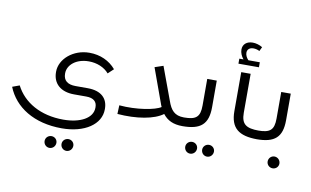

<svg xmlns="http://www.w3.org/2000/svg" viewBox="-105 -1000 2568 1587"><g transform="rotate(10 1179.0 -206.5)"><path d="M463 191C655 191 787 101 787 -25V-30C787 -115 733 -173 617 -173H515C449 -173 412 -201 412 -259V-262C412 -332 482 -393 588 -393H589C657 -393 720 -367 758 -322L804 -365C751 -428 672 -464 582 -464H581C446 -464 336 -369 336 -262V-259C336 -163 402 -103 515 -103H617C680 -103 708 -75 708 -30V-25C708 63 605 118 463 118C271 118 127 34 60 -98L0 -76C64 85 228 191 463 191ZM391 368C419 368 441 345 441 317C441 290 419 269 392 269C364 269 342 291 342 318C342 346 364 368 391 368ZM533 368C561 368 583 345 583 317C583 290 561 269 534 269C506 269 484 291 484 318C484 346 506 368 533 368Z M1304 -188 1202 -464 1131 -440 1233 -159C1237 -147 1241 -136 1246 -126C1201 -94 1044 -66 899 -79L896 -6C1058 7 1204 -18 1277 -73C1314 -25 1365 0 1442 0V-73C1363 -73 1330 -113 1304 -188Z M1442 0H1443C1595 0 1657 -54 1657 -197V-420H1577V-197C1577 -100 1543 -73 1443 -73H1442C1433 -73 1426 -67 1426 -58V-16C1426 -7 1433 0 1442 0ZM1544 213C1572 213 1594 190 1594 162C1594 135 1572 114 1545 114C1517 114 1495 136 1495 163C1495 191 1517 213 1544 213ZM1686 213C1714 213 1736 190 1736 162C1736 135 1714 114 1687 114C1659 114 1637 136 1637 163C1637 191 1659 213 1686 213Z M1981 -631H1885C1869 -648 1858 -669 1858 -690C1858 -718 1878 -735 1910 -735C1927 -735 1947 -730 1961 -722L1978 -757C1954 -772 1923 -781 1896 -781C1847 -781 1813 -754 1813 -709C1813 -682 1825 -653 1844 -631H1809V-589H1981ZM2072 -73H2071C1964 -73 1923 -101 1923 -197V-524H1844V-197C1844 -55 1915 0 2071 0H2072C2083 0 2087 -5 2087 -16V-58C2087 -69 2083 -73 2072 -73Z M2063 0H2064C2216 0 2278 -54 2278 -197V-420H2198V-197C2198 -100 2164 -73 2064 -73H2063C2054 -73 2047 -67 2047 -58V-16C2047 -7 2054 0 2063 0ZM2236 115C2209 115 2187 137 2187 165C2187 192 2209 214 2237 214C2264 214 2286 193 2286 166C2286 138 2264 115 2236 115Z"/></g></svg>

Font: Juman Normal
Style: Regular
Weight: 300
Designer: Bandar Raffah (Arabic) Julieta Ulanovsky (Latin)
Foundry: Caramella
Version: Version 5.022;PS 005.022;hotconv 1.0.88;makeotf.lib2.5.64775